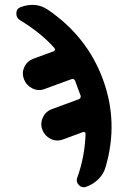

<svg xmlns="http://www.w3.org/2000/svg" viewBox="-20 -554 540 803"><path d="M410.2 -222.7Q476.6 -43 421.9 143.6Q414.1 172.9 392.1 194.8Q370.1 216.8 339.8 227.5Q323.2 233.4 310.1 220.2Q296.9 207 302.7 190.4Q335 100.6 337.9 5.9Q337.9 2 335 -0.5Q332 -2.9 328.1 -2L243.2 29.3Q216.8 39.1 191.9 26.9Q167 14.6 157.2 -11.2Q147.5 -37.1 159.2 -62.5Q170.9 -87.9 197.3 -97.7L308.6 -138.7Q319.3 -142.6 317.4 -153.3Q315.4 -160.2 305.7 -184.6Q297.9 -207 293.9 -216.8Q289.1 -226.6 278.3 -222.7L166 -181.6Q139.6 -171.9 114.7 -184.6Q89.8 -197.3 80.1 -222.7Q70.3 -249 82 -273.9Q93.8 -298.8 120.1 -308.6L205.1 -339.8Q209 -341.8 210 -345.7Q210.9 -349.6 208 -352.5Q152.3 -416 63.5 -469.7Q47.9 -479.5 48.3 -498.5Q48.8 -517.6 66.4 -524.4Q131.8 -547.9 182.6 -511.7Q344.7 -400.4 410.2 -222.7Z"/></svg>

Font: Rounded-X Mgen+ 1mn bold
Style: Bold
Weight: 700
Designer: [Source Han Sans]
Ryoko NISHIZUKA  (kana & ideographs); Paul D. Hunt (Latin, Greek & Cyrillic); Wenlong ZHANG  (bopomofo
Version: Version 1.059.20150602